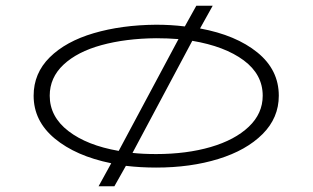

<svg xmlns="http://www.w3.org/2000/svg" viewBox="-20 -570 1090 668"><path d="M950 -237Q950 -160 893.5 -103.5Q837 -47 740 -17Q643 13 523 13Q469 13 418 7L378 78H323L367 -2Q244 -27 170.5 -88Q97 -149 97 -237Q97 -315 153 -370.5Q209 -426 306 -454.5Q403 -483 523 -484Q575 -484 623 -478L663 -550H720L676 -471Q801 -448 875.5 -387.5Q950 -327 950 -237ZM393 -45 601 -434Q563 -437 523 -437Q417 -436 333 -413Q249 -390 201 -345Q153 -300 153 -237Q153 -164 218 -114Q283 -64 393 -45ZM894 -237Q894 -311 828 -360Q762 -409 649 -428L441 -38Q477 -34 523 -34Q629 -34 713 -58.5Q797 -83 845.5 -129Q894 -175 894 -237Z"/></svg>

Font: BioRhyme Expanded Light
Style: Regular
Weight: 300
Width: 7
Designer: Aoife Mooney
Foundry: Aoife Mooney Type
Version: Version 1.000